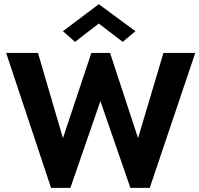

<svg xmlns="http://www.w3.org/2000/svg" viewBox="-20 -911 967 931"><path d="M772.5 -654.3 649.4 -241.2 513.7 -654.3H422.9L285.2 -241.2L164.1 -654.3H9.8L227.5 0H321.3L466.8 -420.9L612.3 0H706.1L926.8 -654.3ZM343.8 -708 459 -796.9 575.2 -708 636.7 -759.8 459 -890.6 285.2 -759.8Z"/></svg>

Font: Sen-gleads
Style: Bold
Weight: 700
Designer: Kosal Sen, Philatype
Foundry: Philatype
Version: Version 1.004; ttfautohint (v1.8.3)